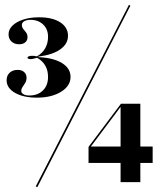

<svg xmlns="http://www.w3.org/2000/svg" viewBox="-20 -706 659 792"><path d="M132.3 -303.2Q76.6 -303.2 41.9 -323Q7.3 -342.7 7.3 -375Q7.3 -394.4 19.8 -406Q32.3 -417.7 53.2 -417.7Q69.4 -417.7 79.4 -408.9Q89.5 -400 89.5 -385.5Q89.5 -373.4 84.3 -364.5Q79 -355.6 73.4 -347.6Q67.7 -339.5 67.7 -330.6Q67.7 -322.6 76.6 -317.3Q85.5 -312.1 100.8 -312.1Q136.3 -312.1 157.3 -333.1Q178.2 -354 178.2 -388.7Q178.2 -415.3 166.9 -435.1Q155.6 -454.8 133.1 -467.7Q125 -465.3 118.1 -463.7Q111.3 -462.1 104.8 -462.1Q100 -462.1 96.8 -463.7Q93.5 -465.3 93.5 -467.7Q93.5 -471.8 98.8 -473.8Q104 -475.8 112.1 -475.8Q116.9 -475.8 121.8 -475.4Q126.6 -475 132.3 -473.4Q155.6 -487.1 166.9 -507.7Q178.2 -528.2 178.2 -554Q178.2 -585.5 158.1 -604.8Q137.9 -624.2 105.6 -624.2Q90.3 -624.2 80.2 -618.5Q70.2 -612.9 70.2 -603.2Q70.2 -593.5 76.2 -586.3Q82.3 -579 87.9 -571.4Q93.5 -563.7 93.5 -552.4Q93.5 -539.5 84.3 -531.5Q75 -523.4 58.9 -523.4Q39.5 -523.4 27.4 -534.7Q15.3 -546 15.3 -564.5Q15.3 -584.7 31.5 -600.4Q47.6 -616.1 76.2 -625.4Q104.8 -634.7 141.1 -634.7Q196 -634.7 228.2 -614.1Q260.5 -593.5 260.5 -558.1Q260.5 -525 228.6 -502.4Q196.8 -479.8 138.7 -472.6V-470.2Q200 -467.7 235.5 -446Q271 -424.2 271 -388.7Q271 -351.6 231.9 -327.4Q192.7 -303.2 132.3 -303.2ZM133.9 66.1 127.4 62.9 512.1 -686.3 517.7 -682.3ZM345.2 -33.9V-100L479 -278.2L480.6 -269.4L353.2 -99.2L350.8 -101.6H609.7V-33.9ZM477.4 45.2V-270.2L479 -278.2H558.9V45.2Z"/></svg>

Font: Playfair 144pt SemiCondensed
Style: Bold
Weight: 700
Width: 4
Designer: Claus Eggers Sørensen
Foundry: Claus Eggers Sørensen
Version: Version 2.203